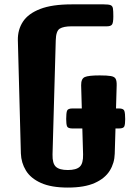

<svg xmlns="http://www.w3.org/2000/svg" viewBox="-20 -845 599 871"><path d="M287.6 5.9Q212.4 5.9 165.8 -15.1Q119.1 -36.1 97.7 -71.3Q76.2 -106.4 74.7 -148.9L61 -662.6Q60.1 -710 84 -746.6Q107.9 -783.2 162.1 -804.2Q216.3 -825.2 305.2 -825.2H450.7Q473.1 -825.2 481.9 -821.5Q490.7 -817.9 492.4 -806.2Q494.1 -794.4 494.1 -770.5Q494.1 -741.2 488 -733.4Q481.9 -725.6 464.8 -725.6H304.7Q268.6 -725.6 251.2 -715.1Q233.9 -704.6 232.9 -661.6L218.3 -144.5Q217.3 -103.5 233.4 -88.6Q249.5 -73.7 287.6 -73.7Q325.7 -73.7 341.8 -88.6Q357.9 -103.5 356.9 -144.5L353.5 -262.2H308.6Q287.6 -262.2 283.9 -272.5Q280.3 -282.7 280.3 -305.2Q280.3 -331.1 283.9 -342Q287.6 -353 308.6 -353H351.1L348.1 -458Q347.7 -487.8 364.5 -495.4Q381.3 -502.9 432.1 -502.9Q466.3 -502.9 482.9 -500Q499.5 -497.1 504.6 -487.5Q509.8 -478 509.3 -458L506.3 -353H519.5Q540.5 -353 544.2 -341.8Q547.9 -330.6 547.9 -304.7Q547.9 -282.2 544.2 -272.2Q540.5 -262.2 519.5 -262.2H503.9L500.5 -147.9Q499.5 -105.5 477.8 -70.6Q456.1 -35.6 409.7 -14.9Q363.3 5.9 287.6 5.9Z"/></svg>

Font: Denk One
Style: Regular
Weight: 400
Designer: Irina Smirnova, Eben Sorkin
Foundry: Sorkin Type Co.f
Version: Version 1.004; ttfautohint (v1.8.4.7-5d5b);gftools[0.9.23]